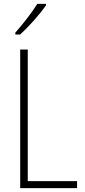

<svg xmlns="http://www.w3.org/2000/svg" viewBox="-20 -969 436 989"><path d="M217 -942V-949H172C142 -901 102 -850 59 -801V-791H83C126 -829 185 -895 217 -942ZM84 0H377V-36H123V-714H84Z"/></svg>

Font: Noto Sans Georgian Condensed ExtraLight
Style: Regular
Weight: 200
Width: 3
Designer: Monotype Design Team, Akaki Razmadze
Foundry: Google LLC
Version: Version 2.005